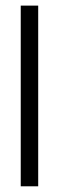

<svg xmlns="http://www.w3.org/2000/svg" viewBox="-20 -654 207 674"><path d="M52.8 0V-634.3H114.1V0Z"/></svg>

Font: Alumni Sans Thin
Style: Regular
Weight: 100
Designer: Robert E. Leuschke
Foundry: Robert E. Leuschke
Version: Version 1.018